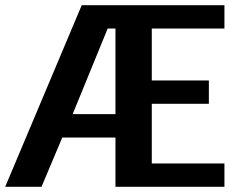

<svg xmlns="http://www.w3.org/2000/svg" viewBox="-45 -720 910 740"><path d="M-25 0 270 -700H820V-610H540V-410H760V-320H540V-90H820V0H400V-190H195L115 0ZM235 -280H400V-610H370Z"/></svg>

Font: Scada
Style: Bold
Weight: 700
Designer: Jovanny Lemonad
Foundry: Jovanny Lemonad
Version: Version 4.100;PS 004.100;hotconv 1.0.88;makeotf.lib2.5.64775